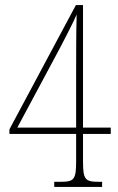

<svg xmlns="http://www.w3.org/2000/svg" viewBox="-20 -734 465 754"><path d="M193 0H381V-20H368C314 -20 306 -29 306 -101V-208H415V-233H306V-714H278L17 -226V-208H279V-101C279 -29 271 -20 218 -20H193ZM48 -233 197 -511C220 -553 273 -656 281 -677C279 -613 279 -503 279 -445V-233Z"/></svg>

Font: Noto Serif Devanagari ExtraCondensed Thin
Style: Regular
Weight: 100
Width: 2
Designer: Universal Thirst, Indian Type Foundry and the Monotype Design Team
Foundry: Monotype Imaging Inc.
Version: Version 2.004